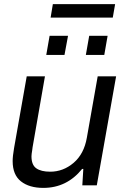

<svg xmlns="http://www.w3.org/2000/svg" viewBox="-20 -894 602 926"><path d="M224.1 -809.1 234.9 -874H535.2L523.9 -809.1ZM203.1 -628.9 219.2 -721.2H308.1L291 -628.9ZM394 -628.9 410.2 -721.2H499L482.9 -628.9ZM189 12.2Q121.1 12.2 81.1 -19.3Q41 -50.8 41 -117.2Q41 -140.1 47.9 -180.2L108.9 -525.9H196.8L137.2 -184.1Q136.7 -178.7 135.3 -169.4Q133.8 -160.2 132.8 -153.1Q131.8 -146 131.8 -140.1Q131.8 -98.6 155 -82.3Q178.2 -65.9 222.2 -65.9Q284.7 -65.9 335 -108.6Q385.3 -151.4 398.9 -230L451.2 -525.9H540L446.8 0H377L381.8 -79.1H376Q302.2 12.2 189 12.2Z"/></svg>

Font: Archivo
Style: Italic
Weight: 400
Italic angle: -10°
Designer: Hector Gatti
Foundry: Omnibus-Type
Version: Version 2.001